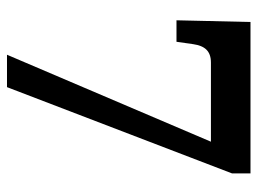

<svg xmlns="http://www.w3.org/2000/svg" viewBox="-116 -638 754 563"><g transform="rotate(90 261.5 -357.0)"><path d="M141 0H236L489 -660V-714H45L40 -497H103L110 -546C115 -580 130 -598 164 -598H396Z"/></g></svg>

Font: Noto Serif Tamil SemiCondensed ExtraBold
Style: Regular
Weight: 800
Width: 4
Designer: Indian Type Foundry, Tom Grace, and the Monotype Design Team
Foundry: Monotype Imaging Inc.
Version: Version 2.004